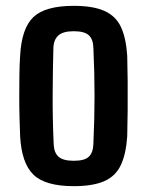

<svg xmlns="http://www.w3.org/2000/svg" viewBox="-20 -629 504 658"><path d="M233 9Q135 9 94.5 -30.5Q54 -70 49 -162Q48 -187 47 -222.5Q46 -258 46 -297Q46 -336 46.5 -373.5Q47 -411 49 -438Q54 -532 94.5 -570.5Q135 -609 233 -609Q299 -609 338 -591.5Q377 -574 394.5 -536.5Q412 -499 416 -438Q417 -403 417.5 -352.5Q418 -302 417.5 -250.5Q417 -199 416 -162Q412 -101 394 -63Q376 -25 337 -8Q298 9 233 9ZM233 -78Q270 -78 284.5 -92Q299 -106 300 -135Q304 -224 304 -301.5Q304 -379 300 -466Q299 -495 284 -508.5Q269 -522 233 -522Q196 -522 180 -507.5Q164 -493 163 -465Q161 -394 160.5 -307.5Q160 -221 164 -135Q165 -106 180.5 -92Q196 -78 233 -78Z"/></svg>

Font: Big Shoulders Text
Style: Bold
Weight: 700
Designer: Patric King
Foundry: XO Type Co
Version: Version 1.000; ttfautohint (v1.8.2)